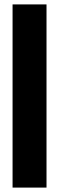

<svg xmlns="http://www.w3.org/2000/svg" viewBox="-20 -851 268 871"><path d="M37 0V-831H191V0Z"/></svg>

Font: Merriweather 120pt ExtraBold
Style: Regular
Weight: 800
Version: Version 2.100